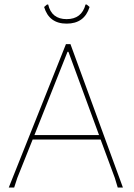

<svg xmlns="http://www.w3.org/2000/svg" viewBox="-20 -833 594 853"><path d="M365 -813 378 -802Q355 -728 276 -728Q198 -728 176 -802L189 -813H194Q209 -748 276 -748Q343 -748 360 -813ZM293 -637 526 0H503L490 -43L427 -213H125L57 -43L43 0H19L273 -637ZM280 -603 133 -233H420L284 -603Z"/></svg>

Font: Alegreya Sans SC Thin
Style: Regular
Weight: 100
Designer: Juan Pablo del Peral
Foundry: Huerta Tipografica
Version: Version 2.007